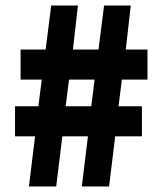

<svg xmlns="http://www.w3.org/2000/svg" viewBox="-20 -670 580 690"><path d="M84 0H182L204 -180H296L274 0H372L394 -180H490V-288H406L418 -384H510V-492H432L450 -650H354L334 -492H242L260 -650H164L144 -492H54V-384H130L118 -288H34V-180H106ZM216 -288 228 -384H320L308 -288Z"/></svg>

Font: Giro Sans Black
Style: Regular
Weight: 900
Designer: Paul D. Hunt
Foundry: Adobe Systems Incorporated
Version: Version 1.000;PS 1.0;hotconv 1.0.88;makeotf.lib2.5.647800